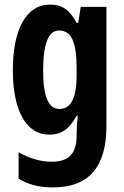

<svg xmlns="http://www.w3.org/2000/svg" viewBox="-20 -577 540 837"><path d="M198 -557C96 -557 36 -453 36 -270C36 -94 95 10 194 10C249 10 284 -16 314 -73H319C316 -48 314 -15 314 7V16C314 98 274 128 206 128C160 128 114 116 61 87V202C105 228 151 240 210 240C374 240 444 144 444 -28V-547H332L321 -477H314C283 -536 249 -557 198 -557ZM237 -444C291 -444 314 -395 314 -279V-252C314 -150 290 -102 239 -102C192 -102 168 -155 168 -268C168 -386 191 -444 237 -444Z"/></svg>

Font: Noto Sans Thai Looped ExtraCondensed
Style: Bold
Weight: 700
Width: 2
Designer: Sasikarn Vongin, Ben Mitchell
Foundry: The Fontpad Ltd
Version: Version 1.001